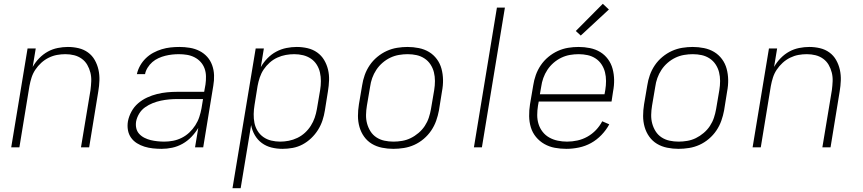

<svg xmlns="http://www.w3.org/2000/svg" viewBox="-20 -775 4540 1010"><path d="M39 0 125 -520H168L152 -423Q166 -448 186.5 -469Q207 -490 231.5 -503.5Q256 -517 283.5 -522.5Q311 -528 337 -528Q366 -528 393.5 -521.5Q421 -515 443 -499Q465 -483 478.5 -459Q492 -435 498 -408Q504 -381 503 -352Q502 -323 497 -294L449 0H406L456 -301Q459 -324 460 -347.5Q461 -371 455.5 -393Q450 -415 439 -434Q428 -453 410 -466Q392 -479 370 -484.5Q348 -490 324 -490Q302 -490 280 -486Q258 -482 236.5 -471.5Q215 -461 197 -444.5Q179 -428 166 -408.5Q153 -389 146 -367Q139 -345 135 -323L82 0Z M830 8Q807 8 784 5.5Q761 3 740 -3.5Q719 -10 700.5 -21.5Q682 -33 669.5 -50.5Q657 -68 653 -90.5Q649 -113 653 -137Q658 -163 671.5 -188Q685 -213 706.5 -231.5Q728 -250 754 -262Q780 -274 806.5 -280.5Q833 -287 859.5 -289.5Q886 -292 912 -292H1054L1061 -331Q1064 -352 1063.5 -374Q1063 -396 1056 -415Q1049 -434 1035.5 -449Q1022 -464 1003.5 -473.5Q985 -483 964 -486.5Q943 -490 921 -490Q903 -490 885 -488Q867 -486 849 -481.5Q831 -477 813.5 -469Q796 -461 781.5 -448.5Q767 -436 756.5 -419Q746 -402 743 -385H700Q705 -408 717 -429.5Q729 -451 747 -468.5Q765 -486 786.5 -497.5Q808 -509 831 -516Q854 -523 877.5 -525.5Q901 -528 924 -528Q951 -528 978.5 -523.5Q1006 -519 1029.5 -507Q1053 -495 1070 -476Q1087 -457 1096 -432Q1105 -407 1106 -379.5Q1107 -352 1102 -324L1049 0H1006L1023 -102Q1008 -77 987 -55Q966 -33 940 -18.5Q914 -4 886 2Q858 8 830 8ZM844 -30Q867 -30 890.5 -34.5Q914 -39 936 -50Q958 -61 976 -78Q994 -95 1007.5 -116Q1021 -137 1028.5 -160Q1036 -183 1040 -205L1048 -254H913Q891 -254 869.5 -252Q848 -250 826.5 -245.5Q805 -241 783.5 -232.5Q762 -224 743 -210.5Q724 -197 712 -177Q700 -157 696 -136Q693 -117 697 -100Q701 -83 712.5 -70.5Q724 -58 740 -50Q756 -42 772.5 -38Q789 -34 807.5 -32Q826 -30 844 -30Z M1203 215 1325 -520H1368L1352 -422Q1366 -447 1387 -468.5Q1408 -490 1433.5 -503.5Q1459 -517 1486.5 -522.5Q1514 -528 1541 -528Q1570 -528 1598 -521.5Q1626 -515 1648.5 -499Q1671 -483 1685 -459.5Q1699 -436 1705.5 -409Q1712 -382 1711 -353Q1710 -324 1705 -294L1689 -194Q1685 -168 1676.5 -142Q1668 -116 1653 -92Q1638 -68 1617 -48Q1596 -28 1571.5 -15Q1547 -2 1520 3Q1493 8 1466 8Q1436 8 1408 1Q1380 -6 1357.5 -22.5Q1335 -39 1320.5 -64Q1306 -89 1301 -117L1246 215ZM1454 -30Q1476 -30 1499 -34.5Q1522 -39 1544 -49.5Q1566 -60 1584 -76.5Q1602 -93 1615 -113.5Q1628 -134 1635.5 -156Q1643 -178 1647 -201L1664 -301Q1668 -325 1668 -348.5Q1668 -372 1663 -394Q1658 -416 1646 -435Q1634 -454 1615.5 -466.5Q1597 -479 1574.5 -484.5Q1552 -490 1528 -490Q1506 -490 1483.5 -486Q1461 -482 1439 -472Q1417 -462 1398.5 -445.5Q1380 -429 1367 -409.5Q1354 -390 1346.5 -367.5Q1339 -345 1335 -323L1319 -223Q1315 -199 1314.5 -175Q1314 -151 1318.5 -128.5Q1323 -106 1335 -86.5Q1347 -67 1365.5 -54Q1384 -41 1407 -35.5Q1430 -30 1454 -30Z M2049 8Q2019 8 1989.5 2Q1960 -4 1936 -18.5Q1912 -33 1895.5 -56Q1879 -79 1871 -107Q1863 -135 1863 -165Q1863 -195 1868 -226L1885 -326Q1889 -353 1898.5 -380Q1908 -407 1924.5 -431.5Q1941 -456 1964.5 -475.5Q1988 -495 2014.5 -507Q2041 -519 2069 -523.5Q2097 -528 2124 -528Q2154 -528 2183.5 -522Q2213 -516 2237 -501.5Q2261 -487 2278 -464Q2295 -441 2302.5 -413Q2310 -385 2310.5 -355Q2311 -325 2305 -294L2289 -194Q2284 -167 2274.5 -140Q2265 -113 2248.5 -88.5Q2232 -64 2209 -44.5Q2186 -25 2159.5 -13Q2133 -1 2104.5 3.5Q2076 8 2049 8ZM2050 -30Q2072 -30 2095.5 -34Q2119 -38 2140.5 -48.5Q2162 -59 2181.5 -75.5Q2201 -92 2214.5 -112.5Q2228 -133 2235.5 -155.5Q2243 -178 2247 -201L2264 -301Q2268 -325 2268 -349Q2268 -373 2262.5 -395Q2257 -417 2244.5 -436Q2232 -455 2213 -467.5Q2194 -480 2171.5 -485Q2149 -490 2124 -490Q2102 -490 2078.5 -486Q2055 -482 2033 -471.5Q2011 -461 1992 -444.5Q1973 -428 1959.5 -407.5Q1946 -387 1938 -364.5Q1930 -342 1927 -319L1910 -219Q1906 -195 1905.5 -171Q1905 -147 1911 -125Q1917 -103 1929 -84Q1941 -65 1960 -52.5Q1979 -40 2002 -35Q2025 -30 2050 -30Z M2473 0 2594 -735H2636L2515 0Z M2960 8Q2928 8 2898.5 2.5Q2869 -3 2843.5 -17.5Q2818 -32 2799.5 -54.5Q2781 -77 2772.5 -105Q2764 -133 2763.5 -164Q2763 -195 2768 -226L2785 -326Q2789 -353 2798.5 -380Q2808 -407 2824.5 -431.5Q2841 -456 2864.5 -475.5Q2888 -495 2914.5 -507Q2941 -519 2968.5 -523.5Q2996 -528 3024 -528Q3054 -528 3083.5 -522Q3113 -516 3137 -501.5Q3161 -487 3178 -464Q3195 -441 3202.5 -413Q3210 -385 3210.5 -355Q3211 -325 3205 -294L3197 -241H2814L2810 -219Q2806 -194 2806 -169.5Q2806 -145 2813 -122.5Q2820 -100 2834.5 -81.5Q2849 -63 2869.5 -51.5Q2890 -40 2914 -35Q2938 -30 2963 -30Q2990 -30 3017.5 -36Q3045 -42 3070 -56Q3095 -70 3115 -91Q3135 -112 3148 -137L3185 -121Q3169 -91 3144 -65Q3119 -39 3089 -22.5Q3059 -6 3025.5 1Q2992 8 2960 8ZM2820 -279H3160L3164 -301Q3168 -325 3168 -349Q3168 -373 3162.5 -395Q3157 -417 3144.5 -436Q3132 -455 3113 -467.5Q3094 -480 3071 -485Q3048 -490 3024 -490Q3001 -490 2978 -486Q2955 -482 2933 -471.5Q2911 -461 2892 -444.5Q2873 -428 2859.5 -407.5Q2846 -387 2838 -364.5Q2830 -342 2827 -319ZM3035 -588 3009 -612 3151 -755 3183 -725Z M3549 8Q3519 8 3489.5 2Q3460 -4 3436 -18.5Q3412 -33 3395.5 -56Q3379 -79 3371 -107Q3363 -135 3363 -165Q3363 -195 3368 -226L3385 -326Q3389 -353 3398.5 -380Q3408 -407 3424.5 -431.5Q3441 -456 3464.5 -475.5Q3488 -495 3514.5 -507Q3541 -519 3569 -523.5Q3597 -528 3624 -528Q3654 -528 3683.5 -522Q3713 -516 3737 -501.5Q3761 -487 3778 -464Q3795 -441 3802.5 -413Q3810 -385 3810.5 -355Q3811 -325 3805 -294L3789 -194Q3784 -167 3774.5 -140Q3765 -113 3748.5 -88.5Q3732 -64 3709 -44.5Q3686 -25 3659.5 -13Q3633 -1 3604.5 3.5Q3576 8 3549 8ZM3550 -30Q3572 -30 3595.5 -34Q3619 -38 3640.5 -48.5Q3662 -59 3681.5 -75.5Q3701 -92 3714.5 -112.5Q3728 -133 3735.5 -155.5Q3743 -178 3747 -201L3764 -301Q3768 -325 3768 -349Q3768 -373 3762.5 -395Q3757 -417 3744.5 -436Q3732 -455 3713 -467.5Q3694 -480 3671.5 -485Q3649 -490 3624 -490Q3602 -490 3578.5 -486Q3555 -482 3533 -471.5Q3511 -461 3492 -444.5Q3473 -428 3459.5 -407.5Q3446 -387 3438 -364.5Q3430 -342 3427 -319L3410 -219Q3406 -195 3405.5 -171Q3405 -147 3411 -125Q3417 -103 3429 -84Q3441 -65 3460 -52.5Q3479 -40 3502 -35Q3525 -30 3550 -30Z M3939 0 4025 -520H4068L4052 -423Q4066 -448 4086.5 -469Q4107 -490 4131.5 -503.5Q4156 -517 4183.5 -522.5Q4211 -528 4237 -528Q4266 -528 4293.5 -521.5Q4321 -515 4343 -499Q4365 -483 4378.5 -459Q4392 -435 4398 -408Q4404 -381 4403 -352Q4402 -323 4397 -294L4349 0H4306L4356 -301Q4359 -324 4360 -347.5Q4361 -371 4355.5 -393Q4350 -415 4339 -434Q4328 -453 4310 -466Q4292 -479 4270 -484.5Q4248 -490 4224 -490Q4202 -490 4180 -486Q4158 -482 4136.5 -471.5Q4115 -461 4097 -444.5Q4079 -428 4066 -408.5Q4053 -389 4046 -367Q4039 -345 4035 -323L3982 0Z"/></svg>

Font: Iosevka Aile Extralight
Style: Italic
Weight: 200
Italic angle: -9°
Designer: Belleve Invis
Foundry: Belleve Invis
Version: Version 31.1.0; ttfautohint (v1.8.4)